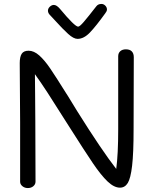

<svg xmlns="http://www.w3.org/2000/svg" viewBox="-20 -963 778 973"><path d="M658 -673 657 -308Q657 -187 649.5 -123Q642 -59 627.5 -35.5Q613 -12 588 -12Q558 -12 525 -43.5Q492 -75 451 -135.5Q410 -196 332 -319Q259 -435 221.5 -492.5Q184 -550 157 -587Q157 -519 158 -478L159 -345L160 -42Q160 -29 149 -19.5Q138 -10 121 -10Q105 -10 93.5 -19.5Q82 -29 82 -42V-346Q82 -441 81 -494L80 -643Q80 -675 90 -690.5Q100 -706 125 -706Q152 -706 179 -682Q206 -658 234.5 -616Q263 -574 318 -486Q310 -500 371 -400Q495 -202 569 -107Q579 -180 579 -309V-678Q579 -694 589.5 -703.5Q600 -713 618 -713Q638 -713 648 -702.5Q658 -692 658 -673ZM522 -915Q522 -910 519.5 -905Q517 -900 513 -895Q467 -831 436 -798.5Q405 -766 373 -766Q353 -766 325.5 -791Q298 -816 260 -858L233 -887Q223 -897 223 -909Q223 -920 232.5 -929Q242 -938 253 -938Q267 -938 284 -918Q359 -828 376 -828Q384 -828 405 -852.5Q426 -877 468 -931Q477 -943 494 -943Q505 -943 513.5 -934.5Q522 -926 522 -915Z"/></svg>

Font: Mali
Style: Regular
Weight: 400
Version: Version 1.000; ttfautohint (v1.6)